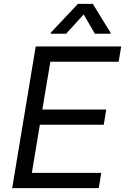

<svg xmlns="http://www.w3.org/2000/svg" viewBox="-20 -966 642 986"><path d="M163.4 -727.3H602.3L589.5 -649.1H238.6L197.4 -403.4H525.6L512.8 -325.3H184.7L143.5 -78.1H500L487.2 0H42.6ZM240.1 -792.6 240.8 -798.3 380 -946H456.7L547.6 -798.3L546.9 -792.6H467.3L409.8 -892L319.6 -792.6Z"/></svg>

Font: Inter P
Style: Italic
Weight: 400
Italic angle: -9.40001°
Designer: Rasmus Andersson
Foundry: rsms
Version: Version 3.018;git-588b23468